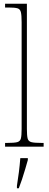

<svg xmlns="http://www.w3.org/2000/svg" viewBox="-20 -780 259 1021"><path d="M7 0V-20H18Q55 -20 71 -24Q87 -28 91 -43.5Q95 -59 95 -94V-662Q95 -699 91 -715.5Q87 -732 72.5 -736Q58 -740 28 -740H7V-760H123V-94Q123 -59 127 -43.5Q131 -28 147.5 -24Q164 -20 200 -20H212V0ZM70 208Q76 171 80.5 135Q85 99 88 61H128V71Q122 92 114 119.5Q106 147 97 174Q88 201 80 221H70Z"/></svg>

Font: Noto Serif Sinhala Condensed Thin
Style: Regular
Weight: 100
Width: 3
Designer: Jelle Bosma - Monotype Design Team
Foundry: Monotype Imaging Inc.
Version: Version 2.007; ttfautohint (v1.8.4.7-5d5b)